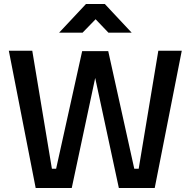

<svg xmlns="http://www.w3.org/2000/svg" viewBox="-20 -938 951 958"><path d="M24 -685H141L239 -96H260L390 -683H520L650 -96H672L770 -685H887L752 0H573L455 -549L338 0H158ZM275 -775 409 -918H503L637 -775H521L457 -842L392 -775Z"/></svg>

Font: TitilliumWeb-SemiBold
Style: SemiBold
Weight: 600
Version: Version 1.001;PS 57.000;hotconv 1.0.70;makeotf.lib2.5.55311